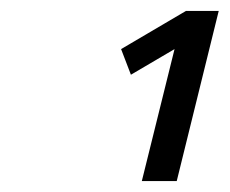

<svg xmlns="http://www.w3.org/2000/svg" viewBox="-20 -810 421 352"><path d="M202 -720 321 -790H381L304 -478H240L300 -720L220 -673Z"/></svg>

Font: TitilliumWebItalic
Style: Italic
Weight: 400
Italic angle: -13°
Version: Version 1.001;PS 57.000;hotconv 1.0.70;makeotf.lib2.5.55311